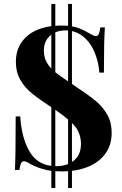

<svg xmlns="http://www.w3.org/2000/svg" viewBox="-20 -850 613 968"><path d="M258.8 -485.8Q281.2 -467.8 323.2 -439.9V-696.3Q317.4 -696.8 311 -696.8Q281.7 -696.8 258.8 -687ZM342.8 -229.5V-33.7Q348.1 -37.1 353 -41Q388.2 -69.8 388.2 -124Q388.2 -180.2 352.1 -220.2Q347.7 -224.6 342.8 -229.5ZM238.8 -503.9V-675.3Q235.4 -672.4 231.9 -669.4Q201.2 -642.1 201.2 -595.2Q201.2 -560.1 216.3 -534.2Q225.1 -518.1 238.8 -503.9ZM258.8 13.2V97.7H238.8V11.2Q218.3 8.8 202.1 3.9Q165 -5.9 133.8 -22.9Q111.8 -37.1 100.1 -37.1Q90.8 -37.1 85.9 -26.6Q81.1 -16.1 78.1 6.8H55.2Q59.1 -56.2 59.1 -263.2H82Q88.9 -150.9 131.8 -81.5Q168.5 -22.5 238.8 -13.7V-309.6Q238.3 -309.6 237.8 -310.1Q178.2 -349.1 142.1 -378.2Q106 -407.2 83 -446.5Q60.1 -485.8 60.1 -538.1Q60.1 -598.1 90.6 -639.6Q121.1 -681.2 172.4 -701.2Q203.6 -713.4 238.8 -718.3V-830.1H258.8V-720.2Q271.5 -721.2 284.2 -721.2Q305.7 -721.2 323.2 -719.7V-830.1H342.8V-716.8Q356 -714.8 367.2 -711.4Q397.9 -701.2 430.2 -682.1Q440.9 -675.8 449.5 -671.9Q458 -668 463.9 -668Q473.1 -668 478 -678.5Q482.9 -689 485.8 -711.9H508.8Q503.9 -645 503.9 -483.9H481Q477.1 -538.1 456.5 -587.2Q436 -636.2 398.4 -666.5Q373.5 -686.5 342.8 -693.4V-426.8L373 -405.8Q432.1 -367.2 466.1 -338.1Q500 -309.1 521.5 -270.5Q543 -231.9 543 -181.2Q543 -117.2 510 -73.5Q477.1 -29.8 420.4 -7.8Q384.3 6.3 342.8 11.2V97.7H323.2V13.2Q309.6 14.2 294.9 14.2Q275.9 14.2 258.8 13.2ZM258.8 -296.4V-12.2H264.2Q297.4 -12.2 323.2 -22.9V-247.6Q296.9 -270.5 258.8 -296.4Z"/></svg>

Font: Neothic
Style: Regular
Weight: 400
Designer: Vasily Draigo aka Daymarius
Foundry: Vasily Draigo aka Daymarius
Version: Version 1.00 May 8, 2019, initial release